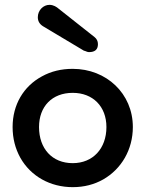

<svg xmlns="http://www.w3.org/2000/svg" viewBox="-20 -756 600 792"><path d="M222 -720C214 -727 201 -736 184 -736C159 -736 136 -714 136 -685C136 -669 143 -657 157 -648L326 -547C333 -546 339 -541 347 -541C372 -541 384 -552 384 -574C384 -586 379 -596 370 -603ZM280 16C327 16 369 5 406 -16C481 -59 528 -139 528 -232C528 -370 419 -472 280 -472C233 -472 191 -462 153 -441C77 -400 32 -324 32 -232C32 -185 43 -143 64 -105C107 -29 187 16 280 16ZM280 -83C195 -83 141 -143 141 -232C141 -317 195 -373 280 -373C363 -373 419 -317 419 -232C419 -143 363 -83 280 -83Z"/></svg>

Font: Dongle
Style: Regular
Weight: 400
Designer: Yanghee Ryu
Foundry: Yanghee Ryu
Version: Version 2.000